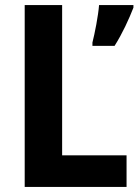

<svg xmlns="http://www.w3.org/2000/svg" viewBox="-20 -734 544 754"><path d="M77 0H477V-124H224V-714H77ZM504 -704V-714H369C366 -673 352 -602 343 -567V-554H430C461 -603 486 -658 504 -704Z"/></svg>

Font: Noto Sans Devanagari SemiCondensed
Style: Bold
Weight: 700
Width: 4
Designer: Jelle Bosma - Monotype Design Team
Foundry: Monotype Imaging Inc.
Version: Version 2.004